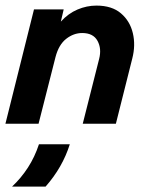

<svg xmlns="http://www.w3.org/2000/svg" viewBox="-26 -451 532 700"><path d="M-6.2 0 97.9 -416.7H206.2L195.8 -372.2Q222.9 -402.1 256.6 -416.3Q290.3 -430.6 325.7 -430.6Q381.9 -430.6 414.9 -402.4Q447.9 -374.3 458.3 -330.2Q468.8 -286.1 456.2 -237.5L396.5 0H275.7L335.4 -236.1Q345.1 -273.6 329.5 -302.1Q313.9 -330.6 273.6 -330.6Q242.4 -330.6 215.3 -309.4Q188.2 -288.2 176.4 -243.1L114.6 0ZM18.1 229.2Q50.7 198.6 75.7 160.1Q100.7 121.5 116 75H228.5Q202.1 159 140.3 229.2Z"/></svg>

Font: Afacad
Style: Bold Italic
Weight: 700
Italic angle: -14°
Designer: Kristian Moeller
Foundry: Dicotype
Version: Version 1.000; ttfautohint (v1.8.4.7-5d5b)